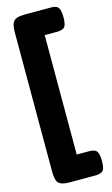

<svg xmlns="http://www.w3.org/2000/svg" viewBox="-148 -826 644 1104"><g transform="rotate(-15 174.0 -273.5)"><path d="M202 82H276Q301 82 313 90Q333 102 333 155Q333 206 315 217Q300 226 275 226H121Q63 226 50 200Q40 179 40 139V-687Q40 -726 48.5 -743.5Q57 -761 75 -767Q93 -773 122 -773H276Q301 -773 313 -766Q333 -753 333 -700Q333 -649 315 -638Q300 -629 275 -629H202Z"/></g></svg>

Font: Fredoka One
Style: Regular
Weight: 400
Version: Version 1.001;April 7, 2020;FontCreator 12.0.0.2522 64-bit